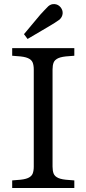

<svg xmlns="http://www.w3.org/2000/svg" viewBox="-20 -941 432 961"><path d="M41 0V-38L65 -40Q102 -42 120 -50Q138 -58 143.5 -72Q149 -86 149 -107V-593Q149 -614 143.5 -628Q138 -642 120 -650Q102 -658 65 -660L41 -662V-700H352V-662L327 -660Q290 -658 272 -650Q254 -642 248.5 -628Q243 -614 243 -593V-107Q243 -86 248.5 -72Q254 -58 272 -50Q290 -42 327 -40L352 -38V0ZM118 -746 100 -770 182 -868Q193 -880 202.5 -890Q212 -900 222 -910Q236 -922 253.5 -920.5Q271 -919 283 -905Q295 -890 293.5 -873Q292 -856 278 -843Q266 -834 254.5 -827Q243 -820 230 -812Z"/></svg>

Font: Hedvig Letters Serif 14pt
Style: Regular
Weight: 400
Designer: Alexander Örn & Tor Weibull
Foundry: Kanon Foundry
Version: Version 1.000; ttfautohint (v1.8.4.7-5d5b)